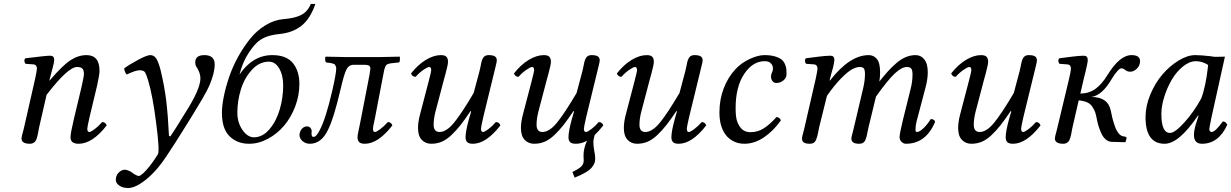

<svg xmlns="http://www.w3.org/2000/svg" viewBox="-20 -718 6233 972"><path d="M433.1 -124Q421.9 -74.2 421.9 -66.9Q421.9 -49.8 432.1 -49.8Q439.9 -49.8 459.2 -64.2Q478.5 -78.6 497.1 -100.1Q514.2 -100.1 520 -83Q447.8 9.8 377.9 9.8Q336.9 9.8 336.9 -22.9Q336.9 -43.5 354 -115.2L392.1 -274.9Q404.8 -330.6 404.8 -342.8Q404.8 -364.3 396.2 -371.6Q387.7 -378.9 370.1 -378.9Q324.2 -378.9 215.8 -237.8L177.7 -71.8Q176.3 -64.9 174.1 -52.7Q171.9 -40.5 170.4 -33.4Q168.9 -26.4 165.8 -17.1Q162.6 -7.8 158.7 -2.7Q154.8 2.4 147.9 6.1Q141.1 9.8 131.8 9.8Q88.9 9.8 88.9 -17.1Q88.9 -21.5 90.8 -30Q92.8 -38.6 96.7 -52.2L101.6 -71.8L158.2 -320.8Q167 -362.3 167 -372.1Q167 -379.9 162.4 -385.7Q157.7 -391.6 148.9 -392.1L108.9 -395Q98.1 -411.6 107.9 -422.9Q213.4 -436 233.9 -436Q254.4 -436 254.4 -415Q254.4 -409.2 252.2 -397.9Q250 -386.7 247.1 -376.5L239.7 -348.6Q234.9 -330.6 232.4 -320.3L230 -311L231 -310.1Q296.4 -386.7 336.4 -412.8Q376.5 -439 418 -439Q483.9 -439 483.9 -358.9Q483.9 -340.3 471.2 -283.2Z M870.1 0 824.7 69.8Q776.9 143.6 722.2 188.5Q667.5 233.9 627.4 233.9Q616.7 233.9 603.8 230.7Q590.8 227.5 578.6 217.3Q566.4 207 566.4 191.9Q566.4 169.9 581.1 155.5Q595.7 141.1 612.8 141.1Q618.7 141.1 630.6 145.8Q642.6 150.4 647.5 154.8Q653.8 160.2 665 166.5Q676.3 172.9 682.6 172.9Q693.8 172.9 722.2 141.4Q750.5 109.9 779.8 62Q788.6 42.5 770.5 -95.7Q753.4 -231.9 730.5 -309.1Q721.2 -339.8 714.8 -351.1Q708 -362.3 687 -362.3Q666.5 -362.3 621.6 -340.8Q611.3 -351.1 608.4 -371.6Q637.7 -393.1 680.9 -416Q724.1 -439 740.7 -439Q759.3 -439 770.5 -422.4Q781.7 -405.8 792.5 -365.2Q813 -280.3 821.8 -206.1Q830.6 -131.8 835.4 -30.3L842.3 -27.3Q854 -43.9 873 -74.2L905.3 -126.5L918.9 -148.4Q994.6 -266.6 994.6 -321.3Q994.6 -349.6 973.6 -381.3Q968.3 -389.2 968.3 -401.9Q968.3 -439 1014.6 -439Q1066.9 -439 1066.9 -391.6Q1066.9 -348.6 1040 -285.2Q1030.3 -262.2 1003.9 -216.8L952.1 -130.9L900.4 -47.9Q873.5 -5.9 870.1 0Z M1495.6 -293Q1495.6 -234.4 1474.4 -178.7Q1453.1 -123 1418.2 -81.8Q1383.3 -40.5 1336.4 -15.4Q1289.6 9.8 1240.7 9.8Q1180.7 9.8 1142.1 -28.3Q1103.5 -66.4 1103.5 -146Q1103.5 -183.1 1113.3 -231Q1123 -278.8 1140.9 -330.6Q1158.7 -382.3 1186.5 -432.4Q1214.4 -482.4 1247.6 -523.2Q1280.8 -564 1324.5 -590.6Q1368.2 -617.2 1414.6 -621.1Q1475.1 -626 1506.3 -643.1Q1538.1 -660.2 1553.7 -698.2H1576.7Q1550.3 -622.1 1505.6 -587.2Q1460.9 -552.2 1395.5 -545.9Q1352.5 -541.5 1325.2 -530.3Q1297.4 -519 1279.3 -501Q1261.2 -483.9 1238.3 -449.2Q1208.5 -403.8 1192.4 -340.8Q1259.8 -439 1358.4 -439Q1429.7 -439 1462.6 -398.7Q1495.6 -358.4 1495.6 -293ZM1265.6 -22.9Q1309.6 -22.9 1344.5 -64.2Q1379.4 -105.5 1396.5 -164.8Q1413.6 -224.1 1413.6 -286.1Q1413.6 -336.9 1393.6 -371.3Q1373.5 -405.8 1341.3 -405.8Q1293 -405.8 1255.4 -364.7Q1217.8 -323.7 1199.7 -265.9Q1181.6 -208 1181.6 -147.9Q1181.6 -97.2 1207.5 -60.1Q1233.4 -22.9 1265.6 -22.9Z M1807.1 -115.2 1851.1 -341.8Q1855 -366.2 1855 -370.1Q1855 -381.3 1848.1 -385.7Q1841.3 -390.1 1824.2 -390.1H1771Q1746.1 -390.1 1733.9 -366.2Q1721.7 -342.3 1704.1 -266.1Q1669.4 -117.7 1641.1 -62Q1607.4 9.8 1548.3 9.8Q1527.3 9.8 1511.7 -3.7Q1496.1 -17.1 1496.1 -35.2Q1496.1 -40 1497.1 -42Q1500 -57.6 1510.3 -67.9Q1520.5 -78.1 1534.2 -78.1Q1544.9 -78.1 1551.5 -70.6Q1558.1 -63 1558.1 -51.8Q1558.1 -48.8 1557.1 -47.9Q1555.7 -24.9 1566.9 -24.9Q1582 -24.9 1599.1 -60.1Q1629.9 -118.7 1662.1 -258.8Q1682.1 -346.2 1682.1 -371.1Q1682.1 -378.4 1679.7 -383.5Q1677.2 -388.7 1675 -391.4Q1672.9 -394 1665 -396.2Q1657.2 -398.4 1654.1 -398.9Q1650.9 -399.4 1638.7 -400.9Q1633.8 -401.4 1631.3 -401.9Q1627 -404.8 1626 -416.3Q1625 -427.7 1628.9 -431.2Q1703.1 -429.2 1725.1 -429.2H1906.2L2003.9 -431.2Q2005.4 -424.8 2004.4 -414.1Q2003.4 -403.3 2000 -401.9L1971.2 -398.9Q1944.3 -396.5 1936.5 -389.6Q1928.7 -382.8 1923.3 -355L1878.9 -124L1874 -100.6Q1871.1 -86.9 1869.6 -78.9Q1868.2 -70.8 1868.2 -66.9Q1868.2 -49.8 1877.9 -49.8Q1885.7 -49.8 1905.3 -64.5Q1924.8 -79.1 1943.4 -100.1Q1960.4 -100.1 1966.3 -83Q1894 9.8 1827.1 9.8Q1806.2 9.8 1798.1 1.2Q1790 -7.3 1790 -22.9Q1790 -31.2 1793 -46.4Q1795.9 -61.5 1800.5 -82.3Q1805.2 -103 1807.1 -115.2Z M2481.9 -352.1 2426.3 -124Q2415 -74.2 2415 -66.9Q2415 -49.8 2425.3 -49.8Q2433.1 -49.8 2452.4 -64.2Q2471.7 -78.6 2490.2 -100.1Q2507.3 -100.1 2513.2 -83Q2440.9 9.8 2374 9.8Q2353 9.8 2345 1.2Q2336.9 -7.3 2336.9 -22.9Q2336.9 -52.7 2354 -115.2L2365.2 -153.8L2362.3 -155.8Q2332.5 -111.8 2311.8 -85.2Q2291 -58.6 2266.1 -34.9Q2241.2 -11.2 2216.6 -0.7Q2191.9 9.8 2163.1 9.8Q2134.3 9.8 2115.2 -10Q2096.2 -29.8 2096.2 -69.8Q2096.2 -100.1 2106 -137.2L2149.9 -305.2Q2163.1 -355.5 2163.1 -361.8Q2163.1 -378.9 2152.8 -378.9Q2144.5 -378.9 2123.3 -364.3Q2102.1 -349.6 2084 -329.1Q2066.9 -329.1 2061 -346.2Q2095.2 -390.1 2135.5 -414.6Q2175.8 -439 2211.9 -439Q2232.4 -439 2240.2 -430.4Q2248 -421.9 2248 -405.8Q2248 -397.5 2244.9 -382.8Q2241.7 -368.2 2235.8 -345.7L2227.1 -314L2184.1 -150.9Q2175.3 -116.2 2175.3 -86.9Q2175.3 -49.8 2205.1 -49.8Q2239.7 -49.8 2277.8 -95.9Q2315.9 -142.1 2377.9 -247.1L2407.2 -356.9Q2409.7 -365.2 2412.4 -379.6Q2415 -394 2417 -402.6Q2418.9 -411.1 2423.3 -420.7Q2427.7 -430.2 2435.1 -434.6Q2442.4 -439 2453.1 -439Q2476.1 -439 2485.6 -432.4Q2495.1 -425.8 2495.1 -412.1Q2495.1 -405.3 2489 -381.3Q2482.9 -357.4 2481.9 -352.1Z M2951.7 -5.9Q2934.1 33.7 2934.1 67.9Q2934.1 74.7 2934.6 83.5Q2935.1 92.3 2935.1 94.2Q2935.1 114.3 2920.7 126.7Q2906.2 139.2 2877.9 152.8L2889.2 181.2Q2922.9 168 2944.8 154.8Q2966.8 141.6 2976.8 128.9Q2986.8 116.2 2990 106.4Q2993.2 96.7 2993.2 85Q2993.2 66.9 2988.3 44.9Q2983.9 19.5 2983.9 2.9Q2983.9 -12.7 2990.7 -34.7Q3008.8 -51.3 3034.2 -83Q3028.3 -100.1 3011.2 -100.1Q2992.7 -78.6 2973.4 -64.2Q2954.1 -49.8 2946.3 -49.8Q2936 -49.8 2936 -66.9Q2936 -74.2 2947.3 -124L3002.9 -352.1Q3003.9 -357.4 3010 -381.3Q3016.1 -405.3 3016.1 -412.1Q3016.1 -425.8 3006.6 -432.4Q2997.1 -439 2974.1 -439Q2963.4 -439 2956.1 -434.6Q2948.7 -430.2 2944.3 -420.7Q2939.9 -411.1 2938 -402.6Q2936 -394 2933.3 -379.6Q2930.7 -365.2 2928.2 -356.9L2898.9 -247.1Q2836.9 -142.1 2798.8 -95.9Q2760.7 -49.8 2726.1 -49.8Q2696.3 -49.8 2696.3 -86.9Q2696.3 -116.2 2705.1 -150.9L2748 -314L2756.8 -345.7Q2762.7 -368.2 2765.9 -382.8Q2769 -397.5 2769 -405.8Q2769 -421.9 2761.2 -430.4Q2753.4 -439 2732.9 -439Q2696.8 -439 2656.5 -414.6Q2616.2 -390.1 2582 -346.2Q2587.9 -329.1 2605 -329.1Q2623 -349.6 2644.3 -364.3Q2665.5 -378.9 2673.8 -378.9Q2684.1 -378.9 2684.1 -361.8Q2684.1 -355.5 2670.9 -305.2L2627 -137.2Q2617.2 -100.1 2617.2 -69.8Q2617.2 -29.8 2636.2 -10Q2655.3 9.8 2684.1 9.8Q2712.9 9.8 2737.5 -0.7Q2762.2 -11.2 2787.1 -34.9Q2812 -58.6 2832.8 -85.2Q2853.5 -111.8 2883.3 -155.8L2886.2 -153.8L2875 -115.2Q2857.9 -52.7 2857.9 -22.9Q2857.9 -7.3 2866 1.2Q2874 9.8 2895 9.8Q2924.8 9.8 2951.7 -5.9Z M3523.9 -352.1 3468.3 -124Q3457 -74.2 3457 -66.9Q3457 -49.8 3467.3 -49.8Q3475.1 -49.8 3494.4 -64.2Q3513.7 -78.6 3532.2 -100.1Q3549.3 -100.1 3555.2 -83Q3482.9 9.8 3416 9.8Q3395 9.8 3387 1.2Q3378.9 -7.3 3378.9 -22.9Q3378.9 -52.7 3396 -115.2L3407.2 -153.8L3404.3 -155.8Q3374.5 -111.8 3353.8 -85.2Q3333 -58.6 3308.1 -34.9Q3283.2 -11.2 3258.5 -0.7Q3233.9 9.8 3205.1 9.8Q3176.3 9.8 3157.2 -10Q3138.2 -29.8 3138.2 -69.8Q3138.2 -100.1 3147.9 -137.2L3191.9 -305.2Q3205.1 -355.5 3205.1 -361.8Q3205.1 -378.9 3194.8 -378.9Q3186.5 -378.9 3165.3 -364.3Q3144 -349.6 3126 -329.1Q3108.9 -329.1 3103 -346.2Q3137.2 -390.1 3177.5 -414.6Q3217.8 -439 3253.9 -439Q3274.4 -439 3282.2 -430.4Q3290 -421.9 3290 -405.8Q3290 -397.5 3286.9 -382.8Q3283.7 -368.2 3277.8 -345.7L3269 -314L3226.1 -150.9Q3217.3 -116.2 3217.3 -86.9Q3217.3 -49.8 3247.1 -49.8Q3281.7 -49.8 3319.8 -95.9Q3357.9 -142.1 3419.9 -247.1L3449.2 -356.9Q3451.7 -365.2 3454.3 -379.6Q3457 -394 3459 -402.6Q3460.9 -411.1 3465.3 -420.7Q3469.7 -430.2 3477.1 -434.6Q3484.4 -439 3495.1 -439Q3518.1 -439 3527.6 -432.4Q3537.1 -425.8 3537.1 -412.1Q3537.1 -405.3 3531 -381.3Q3524.9 -357.4 3523.9 -352.1Z M3748 9.8Q3718.3 9.8 3692.9 -2.9Q3667.5 -16.1 3651.9 -38.1Q3622.1 -79.6 3622.1 -148.9Q3622.1 -214.4 3644 -271.2Q3666 -328.1 3704.1 -368.7Q3733.9 -400.4 3775.9 -419.7Q3817.9 -439 3850.1 -439Q3881.3 -439 3903.3 -432.4Q3925.3 -425.8 3936.5 -416.7Q3947.8 -407.7 3953.9 -393.1Q3960 -378.4 3960.9 -368.2Q3961.9 -357.9 3961.9 -342.8Q3961.9 -324.2 3946.3 -311Q3930.7 -297.9 3910.2 -297.9Q3897.9 -297.9 3890.6 -307.6Q3883.3 -317.4 3883.3 -330.1Q3883.3 -342.3 3888.2 -351.1Q3893.1 -359.4 3893.1 -370.1Q3893.1 -385.3 3885 -394.5Q3877 -403.8 3868.7 -406Q3860.4 -408.2 3851.1 -408.2Q3790.5 -408.2 3747.3 -343.3Q3704.1 -278.3 3704.1 -170.9Q3704.1 -129.4 3710.2 -108.9Q3716.3 -88.4 3729 -71.8Q3747.1 -48.8 3779.3 -48.8Q3816.4 -48.8 3847.2 -68.6Q3877.9 -88.4 3911.1 -125.5Q3918 -125.5 3924.6 -120.6Q3931.2 -115.7 3933.1 -108.4Q3895 -54.7 3847.2 -22.5Q3799.3 9.8 3748 9.8Z M4109.9 -320.8Q4118.7 -362.3 4118.7 -372.1Q4118.7 -379.9 4114 -385.7Q4109.4 -391.6 4100.6 -392.1L4060.5 -395Q4049.8 -411.6 4059.6 -422.9L4092.8 -427.2L4127.9 -431.6Q4140.1 -433.1 4156.2 -434.6Q4172.4 -436 4183.6 -436Q4204.1 -436 4204.1 -415Q4204.1 -409.2 4201.9 -397.9Q4199.7 -386.7 4197.3 -376.5L4189.5 -348.6Q4184.6 -330.6 4182.1 -320.3L4179.7 -311L4181.6 -310.1Q4281.7 -439 4377.9 -439Q4402.8 -439 4419.2 -419.4Q4435.5 -399.9 4435.5 -352.1Q4435.5 -326.7 4431.6 -305.2Q4457 -336.9 4475.8 -357.7Q4494.6 -378.4 4518.3 -398.9Q4542 -419.4 4566.2 -429.2Q4590.3 -439 4615.7 -439Q4641.6 -439 4659.2 -417.5Q4676.8 -396 4676.8 -352.1Q4676.8 -318.8 4666.5 -278.8L4619.6 -101.1Q4614.7 -82.5 4614.7 -61Q4614.7 -49.8 4621.6 -49.8Q4634.8 -49.8 4654.3 -68.1Q4673.8 -86.4 4691.9 -115.2Q4710.9 -115.2 4713.9 -101.1Q4667.5 9.8 4565.9 9.8Q4554.2 9.8 4544.2 0.2Q4534.2 -9.3 4534.2 -23.4Q4534.2 -43 4551.8 -113.8L4590.8 -271Q4599.6 -306.2 4599.6 -341.8Q4599.6 -363.3 4592.8 -371.1Q4585.9 -378.9 4570.8 -378.9Q4545.4 -378.9 4510.5 -346.7Q4475.6 -314.5 4414.6 -229L4376.5 -71.8Q4374.5 -64.5 4371.8 -49.3Q4369.1 -34.2 4366.9 -26.1Q4364.7 -18.1 4360.6 -8.5Q4356.4 1 4348.9 5.4Q4341.3 9.8 4330.6 9.8Q4308.1 9.8 4299.1 2.9Q4290 -3.9 4290 -17.1Q4290 -21.5 4292 -30Q4293.9 -38.6 4297.9 -52.2L4302.7 -71.8L4350.6 -274.9Q4358.9 -312.5 4358.9 -341.8Q4358.9 -363.8 4353.3 -371.3Q4347.7 -378.9 4332.5 -378.9Q4314.9 -378.9 4292.7 -366.7Q4270.5 -354.5 4237.1 -320.3Q4203.6 -286.1 4166.5 -232.9L4126.5 -71.8Q4124.5 -64 4122.1 -48.8Q4119.1 -34.2 4116.9 -26.1Q4114.7 -18.1 4110.6 -8.5Q4106.4 1 4098.9 5.4Q4091.3 9.8 4080.6 9.8Q4058.1 9.8 4049.1 2.9Q4040 -3.9 4040 -17.1Q4040 -21.5 4042 -30Q4043.9 -38.6 4047.9 -52.2L4052.7 -71.8Z M5216.3 -352.1 5160.6 -124Q5149.4 -74.2 5149.4 -66.9Q5149.4 -49.8 5159.7 -49.8Q5167.5 -49.8 5186.8 -64.2Q5206.1 -78.6 5224.6 -100.1Q5241.7 -100.1 5247.6 -83Q5175.3 9.8 5108.4 9.8Q5087.4 9.8 5079.3 1.2Q5071.3 -7.3 5071.3 -22.9Q5071.3 -52.7 5088.4 -115.2L5099.6 -153.8L5096.7 -155.8Q5066.9 -111.8 5046.1 -85.2Q5025.4 -58.6 5000.5 -34.9Q4975.6 -11.2 4950.9 -0.7Q4926.3 9.8 4897.5 9.8Q4868.7 9.8 4849.6 -10Q4830.6 -29.8 4830.6 -69.8Q4830.6 -100.1 4840.3 -137.2L4884.3 -305.2Q4897.5 -355.5 4897.5 -361.8Q4897.5 -378.9 4887.2 -378.9Q4878.9 -378.9 4857.7 -364.3Q4836.4 -349.6 4818.4 -329.1Q4801.3 -329.1 4795.4 -346.2Q4829.6 -390.1 4869.9 -414.6Q4910.2 -439 4946.3 -439Q4966.8 -439 4974.6 -430.4Q4982.4 -421.9 4982.4 -405.8Q4982.4 -397.5 4979.2 -382.8Q4976.1 -368.2 4970.2 -345.7L4961.4 -314L4918.5 -150.9Q4909.7 -116.2 4909.7 -86.9Q4909.7 -49.8 4939.5 -49.8Q4974.1 -49.8 5012.2 -95.9Q5050.3 -142.1 5112.3 -247.1L5141.6 -356.9Q5144 -365.2 5146.7 -379.6Q5149.4 -394 5151.4 -402.6Q5153.3 -411.1 5157.7 -420.7Q5162.1 -430.2 5169.4 -434.6Q5176.8 -439 5187.5 -439Q5210.4 -439 5220 -432.4Q5229.5 -425.8 5229.5 -412.1Q5229.5 -405.3 5223.4 -381.3Q5217.3 -357.4 5216.3 -352.1Z M5656.2 -372.1Q5648.9 -372.1 5635.5 -356.9Q5622.1 -341.8 5608.4 -318.8Q5560.1 -235.4 5505.4 -227.1Q5589.4 -227.1 5603.5 -157.2Q5606.9 -138.7 5611.3 -121.1Q5615.7 -103.5 5623.3 -81.1Q5630.9 -58.6 5642.1 -44.2Q5653.3 -29.8 5666.5 -27.8L5673.3 -26.9Q5683.6 -24.9 5683.6 -19L5678.2 0L5676.3 2L5607.4 0Q5591.3 -0.5 5577.9 -12Q5564.5 -23.4 5555.9 -42Q5547.4 -60.5 5542 -77.6Q5536.6 -94.7 5533.2 -112.8Q5528.8 -136.7 5524.4 -149.4Q5519.5 -163.1 5510 -177.7Q5500.5 -192.4 5483.4 -200Q5466.3 -207.5 5440.9 -210L5409.2 -71.8Q5407.7 -64.9 5405.5 -52.7Q5403.3 -40.5 5401.9 -33.4Q5400.4 -26.4 5397.2 -17.1Q5394 -7.8 5390.1 -2.7Q5386.2 2.4 5379.4 6.1Q5372.6 9.8 5363.3 9.8Q5320.3 9.8 5320.3 -17.1Q5320.3 -21.5 5322.3 -30Q5324.2 -38.6 5328.1 -52.2L5333 -71.8L5392.6 -320.8Q5401.4 -357.4 5401.4 -372.1Q5401.4 -390.6 5383.3 -392.1L5343.3 -395Q5332.5 -411.6 5342.3 -422.9L5376 -427.2L5410.6 -431.6Q5422.9 -433.1 5439 -434.6Q5455.1 -436 5466.3 -436Q5486.8 -436 5486.8 -415Q5486.8 -407.2 5484.1 -394Q5481.4 -380.9 5475.6 -355.5L5466.8 -320.3L5449.2 -244.1Q5494.6 -245.1 5526.9 -269Q5558.6 -292.5 5586.4 -337.9Q5648.4 -439 5708.5 -439Q5751.5 -439 5751.5 -408.2Q5751.5 -385.3 5735.1 -370.1Q5718.8 -355 5702.6 -355Q5686.5 -355 5676.8 -363.5Q5667 -372.1 5656.2 -372.1Z M6111.3 -433.1Q6120.1 -430.7 6131.1 -430.4Q6142.1 -430.2 6158.7 -430.7Q6175.3 -431.2 6181.2 -431.2L6112.3 -120.1Q6102.1 -70.3 6102.1 -64Q6102.1 -56.2 6106.2 -53Q6110.4 -49.8 6114.3 -49.8Q6131.8 -49.8 6170.4 -103Q6176.8 -103 6181.4 -100.3Q6186 -97.7 6187.5 -95.2L6193.4 -86.9Q6149.4 9.8 6064.9 9.8Q6024.4 9.8 6024.4 -35.2Q6024.4 -57.1 6034.2 -89.8L6047.4 -131.8L6045.4 -133.8Q5948.2 9.8 5876 9.8Q5779.3 9.8 5779.3 -125Q5779.3 -181.6 5803.7 -240Q5828.1 -298.3 5865 -341.3Q5901.9 -384.3 5946.8 -411.6Q5991.7 -439 6031.2 -439Q6057.6 -439 6111.3 -433.1ZM6061 -219.2Q6072.3 -247.6 6081.1 -290Q6089.8 -332.5 6092.8 -360.8L6096.2 -389.2Q6066.4 -408.2 6034.2 -408.2Q6001.5 -408.2 5968.5 -381.3Q5935.5 -354.5 5912.1 -314.5Q5888.7 -274.4 5874 -227.5Q5859.4 -180.7 5859.4 -141.1Q5859.4 -44.9 5903.3 -44.9Q5927.7 -44.9 5976.1 -98.4Q6024.4 -151.9 6061 -219.2Z"/></svg>

Font: Linux Libertine G
Style: Italic
Weight: 400
Italic angle: -12°
Designer: Philipp H. Poll
Foundry: Philipp H. Poll
Version: Version 5.1.3